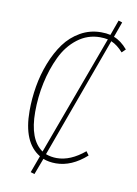

<svg xmlns="http://www.w3.org/2000/svg" viewBox="-77 -637 537 755"><g transform="rotate(10 191.5 -260.0)"><path d="M328.1 -520Q356.9 -509.3 382.8 -479L368.2 -464.8Q346.2 -490.2 320.8 -501L145 -19Q166 -11.2 189 -11.2Q243.7 -11.2 299.8 -58.1L311 -43Q252 9.8 189 9.8Q161.1 9.8 138.2 1L113.8 65.9L98.1 61L123 -6.8Q51.8 -49.3 51.8 -175.8Q51.8 -225.1 60.1 -273.9Q68.4 -322.8 86.4 -369.1Q104.5 -415.5 130.1 -450.7Q155.8 -485.8 193.4 -507.3Q231 -528.8 275.9 -528.8Q296.9 -528.8 313 -524.9L335 -585.9L350.1 -581.1ZM129.9 -26.9 306.2 -505.9Q291.5 -508.8 274.9 -508.8Q225.1 -508.8 185.3 -478.3Q145.5 -447.8 122.1 -398.4Q98.6 -349.1 86.4 -292Q74.2 -234.9 74.2 -175.8Q74.2 -64.9 129.9 -26.9Z"/></g></svg>

Font: Fira Sans Compressed Thin
Style: Italic
Weight: 100
Width: 3
Italic angle: -8°
Designer: Carrois Corporate & Edenspiekermann AG
Foundry: Carrois Corporate GbR & Edenspiekermann AG
Version: Version 4.203;PS 004.203;hotconv 1.0.88;makeotf.lib2.5.64775